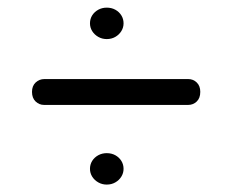

<svg xmlns="http://www.w3.org/2000/svg" viewBox="-20 -585 617 510"><path d="M263.5 -481.2Q251.3 -481.2 241.1 -487Q230.9 -492.8 224.9 -502.3Q219 -511.8 219 -523Q219 -534.7 224.9 -544.2Q230.9 -553.6 241.1 -559.2Q251.3 -564.7 263.5 -564.7Q276.2 -564.7 286.3 -559.2Q296.4 -553.6 302.3 -544.2Q308.2 -534.7 308.2 -523Q308.2 -511.8 302.3 -502.3Q296.4 -492.8 286.3 -487Q276.2 -481.2 263.5 -481.2ZM65 -341Q65 -356.8 74.7 -365.9Q84.5 -375 98 -375H480Q493.2 -375 502.6 -365.9Q512 -356.8 512 -341Q512 -324.3 502.5 -315.3Q493 -306.3 480 -306.3H97Q84.2 -306.3 74.6 -315.4Q65 -324.6 65 -341ZM263.5 -94.7Q251.3 -94.7 241.1 -100.5Q230.9 -106.3 224.9 -115.8Q219 -125.3 219 -136.5Q219 -148.2 224.9 -157.7Q230.9 -167.1 241.1 -172.7Q251.3 -178.2 263.5 -178.2Q276.2 -178.2 286.3 -172.7Q296.4 -167.1 302.3 -157.7Q308.2 -148.2 308.2 -136.5Q308.2 -125.3 302.3 -115.8Q296.4 -106.3 286.3 -100.5Q276.2 -94.7 263.5 -94.7Z"/></svg>

Font: Fraunces SuperSoft
Style: Regular
Weight: 900
Version: Version 1.000;[b76b70a41]